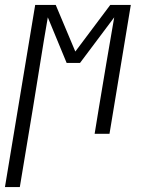

<svg xmlns="http://www.w3.org/2000/svg" viewBox="-55 -540 575 775"><path d="M-35 215 87 -520H170L249 -332L390 -520H473L387 0H327L344 -104Q359 -195 374.5 -286.5Q390 -378 406 -470L268 -286H214L138 -470Q122 -378 107.5 -286.5Q93 -195 78 -104L25 215Z"/></svg>

Font: Iosevka Light
Style: Italic
Weight: 300
Italic angle: -9°
Monospace: yes
Designer: Belleve Invis
Foundry: Belleve Invis
Version: Version 32.5.0; ttfautohint (v1.8.4)